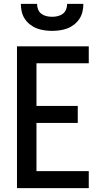

<svg xmlns="http://www.w3.org/2000/svg" viewBox="-20 -975 540 995"><path d="M68 0V-735H440V-647H169V-426H383V-338H169V-88H440V0ZM250 -815Q230 -815 209.5 -818Q189 -821 170.5 -828Q152 -835 135.5 -848Q119 -861 108 -878Q97 -895 92.5 -915Q88 -935 88 -955H172Q172 -940 177.5 -926Q183 -912 194.5 -903.5Q206 -895 220.5 -891.5Q235 -888 250 -888Q265 -888 279.5 -891.5Q294 -895 305.5 -903.5Q317 -912 322.5 -926Q328 -940 328 -955H412Q412 -935 407.5 -915Q403 -895 392 -878Q381 -861 364.5 -848Q348 -835 329.5 -828Q311 -821 290.5 -818Q270 -815 250 -815Z"/></svg>

Font: Iosevka Curly Semibold
Style: Regular
Weight: 600
Monospace: yes
Designer: Belleve Invis
Foundry: Belleve Invis
Version: Version 22.1.2; ttfautohint (v1.8.4)